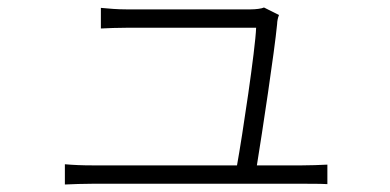

<svg xmlns="http://www.w3.org/2000/svg" viewBox="-20 -515 1040 512"><path d="M665 -74C679 -160 712 -378 719 -451C719 -458 721 -468 724 -475L684 -495C678 -492 662 -490 648 -490H317C292 -490 271 -492 249 -494V-439C271 -440 290 -441 318 -441H663C661 -384 626 -151 612 -74H227C199 -74 176 -75 153 -77V-23C178 -24 199 -25 227 -25H788C806 -25 836 -25 853 -24V-76C834 -75 805 -74 785 -74Z"/></svg>

Font: Noto Sans T Chinese Light
Style: Regular
Weight: 300
Designer: Ryoko NISHIZUKA (kana & ideographs); Paul D. Hunt (Latin, Greek & Cyrillic); Wenlong ZHANG (bopomofo); Sandoll Communica
Foundry: Adobe Systems Incorporated
Version: Version 1.000;PS 1;hotconv 1.0.78;makeotf.lib2.5.61930